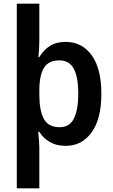

<svg xmlns="http://www.w3.org/2000/svg" viewBox="-20 -780 614 1040"><path d="M529 -272Q529 -135 476 -62.5Q423 10 336 10Q285 10 249.5 -11Q214 -32 193 -66H187Q189 -48 191 -23.5Q193 1 193 16V240H71V-760H193V-559Q193 -535 191.5 -511.5Q190 -488 188 -471H193Q216 -509 250 -531Q284 -553 336 -553Q424 -553 476.5 -481Q529 -409 529 -272ZM404 -272Q404 -363 379.5 -408Q355 -453 302 -453Q243 -453 218 -412.5Q193 -372 193 -289V-269Q193 -181 217.5 -136Q242 -91 303 -91Q358 -91 381 -139.5Q404 -188 404 -272Z"/></svg>

Font: Noto Sans Georgian SemiCondensed SemiBold
Style: Regular
Weight: 600
Width: 4
Designer: Monotype Design Team, Akaki Razmadze
Foundry: Google LLC
Version: Version 2.005; ttfautohint (v1.8.4.7-5d5b)